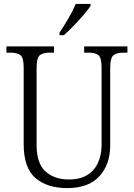

<svg xmlns="http://www.w3.org/2000/svg" viewBox="-20 -951 684 981"><path d="M323 10Q221 10 161 -41.5Q101 -93 101 -215V-606Q101 -656 84.5 -669Q68 -682 34 -682H13V-714H256V-682H234Q199 -682 183 -668.5Q167 -655 167 -603V-210Q167 -116 212.5 -75Q258 -34 332 -34Q390 -34 427 -57.5Q464 -81 481.5 -121Q499 -161 499 -209V-605Q499 -656 483 -669Q467 -682 433 -682H410V-714H631V-682H610Q576 -682 559.5 -668.5Q543 -655 543 -603V-208Q543 -111 488 -50.5Q433 10 323 10ZM284 -784Q306 -817 329.5 -857Q353 -897 367 -931H443V-921Q432 -904 408 -876Q384 -848 356.5 -819.5Q329 -791 306 -771H284Z"/></svg>

Font: Noto Serif Ethiopic SemiCondensed Light
Style: Regular
Weight: 300
Width: 4
Designer: Monotype Design Team
Foundry: Monotype Imaging Inc.
Version: Version 2.102; ttfautohint (v1.8.4.7-5d5b)